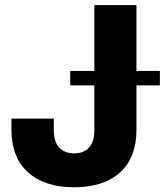

<svg xmlns="http://www.w3.org/2000/svg" viewBox="-20 -748 673 777"><path d="M280.3 9.8Q160.6 9.8 93.5 -50.5Q26.4 -110.8 26.4 -223.1V-268.1H197.8V-220.2Q197.8 -174.3 219.5 -150.9Q241.2 -127.4 280.3 -127.4Q318.8 -127.4 340.3 -150.9Q361.8 -174.3 361.8 -221.2V-727.5H532.2V-223.1Q532.2 -110.8 466.1 -50.5Q399.9 9.8 280.3 9.8ZM264.2 -402.3V-460.9H627V-402.3Z"/></svg>

Font: Inter 16pt ExtraBold
Style: Regular
Weight: 800
Version: Version 4.001;git-66647c0bb